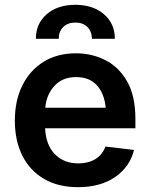

<svg xmlns="http://www.w3.org/2000/svg" viewBox="-20 -777 631 808"><path d="M308.1 10.7Q225.6 10.7 166 -23.7Q106.4 -58.1 74.5 -121.1Q42.5 -184.1 42.5 -269.5Q42.5 -354 74.2 -417.7Q106 -481.4 163.6 -517.1Q221.2 -552.7 299.8 -552.7Q366.7 -552.7 423.8 -523.7Q481 -494.6 515.4 -433.6Q549.8 -372.6 549.8 -277.3V-237.3H169.9Q172.9 -167 210.9 -128.2Q249 -89.4 309.6 -89.4Q351.1 -89.4 380.9 -107.2Q410.6 -125 423.8 -160.2L543.9 -146Q526.9 -75.2 464.8 -32.2Q402.8 10.7 308.1 10.7ZM170.4 -323.7H424.8Q419.4 -382.3 388.2 -417.5Q356.9 -452.6 300.3 -452.6Q242.7 -452.6 209 -415.5Q175.3 -378.4 170.4 -323.7ZM130.9 -613.8Q130.9 -677.7 176.8 -717.3Q222.7 -756.8 296.9 -756.8Q371.1 -756.8 417.2 -717.3Q463.4 -677.7 463.4 -613.8H366.7Q366.7 -644.5 347.9 -663.3Q329.1 -682.1 296.9 -682.1Q265.1 -682.1 246.1 -663.3Q227.1 -644.5 227.1 -613.8Z"/></svg>

Font: Inter Semi Bold
Style: Regular
Weight: 600
Designer: Rasmus Andersson
Foundry: rsms
Version: Version 4.000;git-e0f93cc